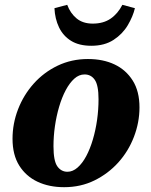

<svg xmlns="http://www.w3.org/2000/svg" viewBox="-20 -761 627 797"><path d="M246 16Q184 16 136 -6.5Q88 -29 60 -73.5Q32 -118 32 -185Q32 -248 55 -307.5Q78 -367 120 -414Q162 -461 219.5 -488.5Q277 -516 345 -516Q408 -516 455.5 -493.5Q503 -471 531 -426.5Q559 -382 559 -315Q559 -253 536 -193Q513 -133 471 -86.5Q429 -40 372 -12Q315 16 246 16ZM260 -48Q282 -48 302 -65.5Q322 -83 338 -113Q354 -143 365.5 -182Q377 -221 383 -263.5Q389 -306 389 -349Q389 -407 373.5 -429.5Q358 -452 331 -452Q308 -452 288.5 -434.5Q269 -417 253 -387Q237 -357 225.5 -318Q214 -279 208 -237Q202 -195 202 -154Q202 -93 218 -70.5Q234 -48 260 -48ZM359 -571Q308 -571 275 -591.5Q242 -612 225 -647.5Q208 -683 206 -727L259 -741Q272 -706 298 -684.5Q324 -663 365 -663Q409 -663 439 -683.5Q469 -704 488 -741L540 -727Q532 -693 510.5 -656.5Q489 -620 451.5 -595.5Q414 -571 359 -571Z"/></svg>

Font: Source Serif 4 ExtraBold
Style: Italic
Weight: 800
Italic angle: -12°
Designer: Frank Grießhammer
Foundry: Adobe Systems Incorporated
Version: Version 4.004;hotconv 1.0.116;makeotfexe 2.5.65601